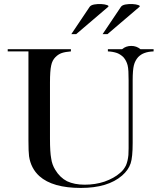

<svg xmlns="http://www.w3.org/2000/svg" viewBox="-20 -907 793 945"><path d="M329 -654Q302 -652 284 -646Q267 -640 253 -626Q237 -610 232 -585Q226 -559 226 -501V-224Q226 -157 232 -127Q236 -97 252 -71Q275 -33 310 -15Q346 2 397 2Q449 2 494 -13Q542 -30 571 -56Q581 -64 588 -73.5Q595 -83 600 -93Q609 -114 612 -144Q613 -154 613 -177.5Q613 -201 613 -239V-512Q613 -537 612 -555.5Q611 -574 608 -586Q602 -609 587 -626Q572 -640 556 -646Q536 -653 511 -654V-665H581Q600 -681 626 -681Q652 -681 671 -665H736V-654Q709 -653 691 -646Q674 -640 660 -626Q645 -609 639 -586Q633 -562 633 -512V-204Q633 -133 623 -103Q612 -70 581 -43Q511 18 378 18Q239 18 174 -40Q132 -78 123 -138Q120 -159 120 -215V-654H18V-665H329ZM421 -873Q427 -882 444 -885Q461 -888 478.5 -887Q496 -886 507 -882Q518 -878 512 -873L355 -739H331ZM575 -873Q581 -882 598 -885Q615 -888 632.5 -887Q650 -886 661 -882Q672 -878 666 -873L509 -739H485Z"/></svg>

Font: Wachinanga
Style: Regular
Weight: 400
Designer: deFharo
Foundry: deFharo
Version: Wachinanga: Version 2.001 2013